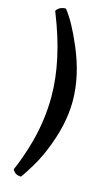

<svg xmlns="http://www.w3.org/2000/svg" viewBox="-151 -879 661 1134"><g transform="rotate(15 179.0 -312.5)"><path d="M44.9 -796.9Q63.5 -826.2 103 -826.2Q155.8 -760.3 211.9 -627.9Q283.2 -461.9 283.2 -307.1Q283.2 -160.2 212.4 8.8Q186 71.3 154.5 122.8Q123 174.3 113.3 187.5L103 201.2Q65.4 201.2 50.8 169.9Q63 145.5 84 86.2Q105 26.9 118.7 -25.4Q154.8 -163.6 154.8 -300.8Q154.8 -522.5 48.8 -787.1Z"/></g></svg>

Font: Marko One
Style: Regular
Weight: 400
Designer: Zhenya Spizhovyi
Foundry: Cyreal
Version: Version 1.003